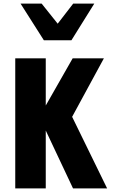

<svg xmlns="http://www.w3.org/2000/svg" viewBox="-20 -1050 640 1070"><path d="M235 -322.5V0H65V-725H235V-462L385 -725H559L382 -399L577 0H387ZM94.5 -1030H212L301.5 -918L388 -1030H505.5L378 -825.5H224.5Z"/></svg>

Font: JuliaMono Black
Style: Regular
Weight: 900
Monospace: yes
Designer: cormullion
Foundry: corm
Version: Version 0.054; ttfautohint (v1.8.4)